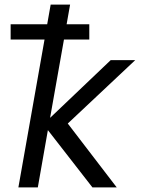

<svg xmlns="http://www.w3.org/2000/svg" viewBox="-20 -810 640 830"><path d="M184 -705 199 -790H283L268 -705H366V-639H256.5L196.5 -300.5L458.5 -550H564.5L273 -276L484.5 0H379.5L187 -247.5L143.5 0H59.5L172.5 -639H26V-705Z"/></svg>

Font: JuliaMono
Style: Italic
Weight: 400
Italic angle: -9°
Monospace: yes
Designer: cormullion
Foundry: corm
Version: Version 0.057; ttfautohint (v1.8.4)